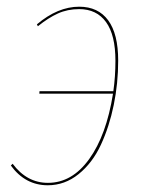

<svg xmlns="http://www.w3.org/2000/svg" viewBox="-20 -548 431 579"><path d="M218.8 -527.8Q275.9 -527.8 306.2 -486.8Q336.4 -445.8 336.4 -365.2Q336.4 -296.9 323 -231.4Q309.6 -166 284.2 -111.3Q258.8 -56.6 217 -22.9Q175.3 10.7 124 10.7Q56.2 10.7 12.7 -48.8L18.1 -54.2Q61 3.4 124.5 3.4Q197.3 3.4 249 -68.4Q300.8 -140.1 320.8 -265.6H98.6L99.1 -272.9H321.8Q328.1 -316.9 328.1 -364.7Q328.1 -442.4 299.8 -481.4Q271.5 -520.5 218.8 -520.5Q183.6 -520.5 154.5 -507.3Q125.5 -494.1 94.2 -468.8L91.3 -474.6Q154.3 -527.8 218.8 -527.8Z"/></svg>

Font: Fira Sans Compressed Eight
Style: Italic
Weight: 100
Width: 3
Italic angle: -8°
Designer: Carrois Corporate & Edenspiekermann AG
Foundry: Carrois Corporate GbR & Edenspiekermann AG
Version: Version 4.203;PS 004.203;hotconv 1.0.88;makeotf.lib2.5.64775